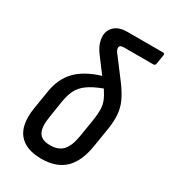

<svg xmlns="http://www.w3.org/2000/svg" viewBox="-172 -774 774 871"><g transform="rotate(30 215.0 -339.0)"><path d="M184 8Q102 8 65 -37.5Q28 -83 42 -173L58 -272Q69 -342 111.5 -386.5Q154 -431 236 -456L181 -529Q162 -554 154.5 -574.5Q147 -595 147 -616Q148 -646 170.5 -666Q193 -686 236 -686H422Q431 -686 430 -676L422 -627Q420 -617 411 -617H256Q234 -617 234 -602Q234 -589 249 -572L326 -470Q353 -433 367 -402Q381 -371 383.5 -337Q386 -303 379 -259L364 -167Q351 -78 307 -35Q263 8 184 8ZM122 -173Q113 -117 128.5 -91Q144 -65 188 -65Q232 -65 254.5 -90Q277 -115 286 -171L301 -264Q306 -297 305.5 -319.5Q305 -342 297 -362.5Q289 -383 271 -410Q221 -391 194 -371Q167 -351 154 -324Q141 -297 135 -256Z"/></g></svg>

Font: Sofia Sans Condensed Medium
Style: Italic
Weight: 500
Italic angle: -9°
Designer: Botio Nikoltchev, Ani Petrova
Foundry: lettersoup
Version: Version 4.101; ttfautohint (v1.8.4.7-5d5b)